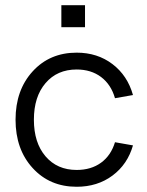

<svg xmlns="http://www.w3.org/2000/svg" viewBox="-20 -713 566 741"><path d="M275.9 -509.8Q356 -509.8 414.1 -465.6Q472.2 -421.4 493.2 -346.2L423.8 -334Q408.7 -386.7 370.1 -415.8Q331.5 -444.8 275.9 -444.8Q200.7 -444.8 155.8 -392.3Q110.8 -339.8 110.8 -251Q110.8 -162.1 155.8 -109.6Q200.7 -57.1 275.9 -57.1Q331.5 -57.1 369.9 -85Q408.2 -112.8 423.8 -164.1L493.2 -151.9Q472.2 -78.6 414.1 -35.4Q356 7.8 275.9 7.8Q171.9 7.8 106 -64.5Q40 -136.7 40 -251Q40 -365.2 106 -437.5Q171.9 -509.8 275.9 -509.8ZM308.1 -607.9H216.8V-692.9H308.1Z"/></svg>

Font: LT Superior
Style: Regular
Weight: 400
Designer: Daniel Lyons
Foundry: LyonsType
Version: Version 1.000